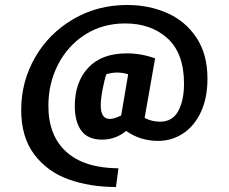

<svg xmlns="http://www.w3.org/2000/svg" viewBox="-20 -651 917 770"><path d="M812 -335Q812 -259 786 -202.5Q760 -146 714.5 -116Q669 -86 614 -86Q542 -86 486 -126Q444 -91 389 -91Q333 -91 306.5 -126.5Q280 -162 280 -226Q280 -321 333.5 -379Q387 -437 489 -437Q546 -437 602 -417L560 -178Q589 -163 622 -163Q672 -163 695 -206Q718 -249 718 -315Q718 -437 652 -497Q586 -557 482 -557Q391 -557 321 -512Q251 -467 212.5 -391.5Q174 -316 174 -227Q174 -107 246 -42Q318 23 455 24L445 99Q341 99 255.5 68.5Q170 38 117.5 -31.5Q65 -101 65 -210Q65 -323 120 -419.5Q175 -516 272.5 -573.5Q370 -631 490 -631Q577 -631 650 -599Q723 -567 767.5 -500.5Q812 -434 812 -335ZM421 -174Q438 -174 466 -188L494 -353Q473 -360 449 -360Q431 -360 407 -354Q399 -333 391.5 -293Q384 -253 384 -228Q384 -174 421 -174Z"/></svg>

Font: Suez One
Style: Regular
Weight: 400
Designer: Michal Sahar
Foundry: Hagilda
Version: Version 1.001